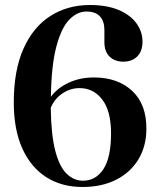

<svg xmlns="http://www.w3.org/2000/svg" viewBox="-20 -733 636 766"><path d="M338.5 -713Q407 -713 453.8 -693Q500.5 -673 524.5 -639.8Q548.5 -606.5 548.5 -567Q548.5 -529 527.8 -508Q507 -487 472 -487Q438 -487 417.2 -507.2Q396.5 -527.5 396.5 -564.5V-613.5Q396.5 -648 378.8 -667.5Q361 -687 325 -687Q287.5 -687 256 -654.2Q224.5 -621.5 204.8 -547Q185 -472.5 183 -347Q209 -382 254 -403Q299 -424 354.5 -424Q450 -424 507.5 -370.2Q565 -316.5 564 -218Q563.5 -148.5 531.8 -96.5Q500 -44.5 443 -15.8Q386 13 309 13Q226 13 164.5 -26.2Q103 -65.5 69 -140.8Q35 -216 35 -324.5Q35 -452.5 73.8 -539Q112.5 -625.5 181 -669.2Q249.5 -713 338.5 -713ZM297.5 -381.5Q260.5 -381.5 229 -360.2Q197.5 -339 182.5 -303Q184 -193 201 -129.5Q218 -66 246.8 -39Q275.5 -12 311 -12Q362 -12 392.5 -58.2Q423 -104.5 423 -201Q423 -290 388 -335.8Q353 -381.5 297.5 -381.5Z"/></svg>

Font: Fraunces 72pt S000 SemiBold
Style: Regular
Weight: 600
Version: Version 1.000; ttfautohint (v1.8.3)